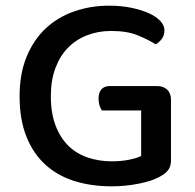

<svg xmlns="http://www.w3.org/2000/svg" viewBox="-20 -642 686 676"><path d="M582 -77Q582 -56 571.5 -42.5Q561 -29 539 -18Q513 -4 467 5Q421 14 373 14Q302 14 242.5 -4.5Q183 -23 140 -62Q97 -101 73 -161Q49 -221 49 -303Q49 -383 74 -443Q99 -503 141.5 -542.5Q184 -582 241.5 -602Q299 -622 364 -622Q407 -622 443 -614.5Q479 -607 505 -595Q531 -583 545 -567.5Q559 -552 559 -535Q559 -518 550 -505.5Q541 -493 528 -486Q501 -503 464 -518Q427 -533 371 -533Q326 -533 287 -518Q248 -503 219.5 -474Q191 -445 175 -402Q159 -359 159 -303Q159 -244 175.5 -200.5Q192 -157 220.5 -129Q249 -101 288.5 -87.5Q328 -74 374 -74Q406 -74 434 -79.5Q462 -85 477 -93V-253H339Q334 -259 330.5 -270.5Q327 -282 327 -294Q327 -317 337.5 -328Q348 -339 366 -339H534Q555 -339 568.5 -326.5Q582 -314 582 -291Z"/></svg>

Font: Baloo Thambi 2 Medium
Style: Regular
Weight: 500
Designer: Aadarsh Rajan and Ek Type
Foundry: Ek Type
Version: Version 1.640;hotconv 1.0.111;makeotfexe 2.5.65597; ttfautoh